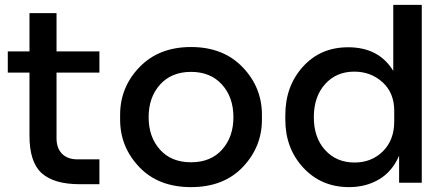

<svg xmlns="http://www.w3.org/2000/svg" viewBox="-20 -750 1837 788"><path d="M307 6Q202 6 151.5 -39Q101 -84 101 -193V-452H12V-539H101V-696H212V-539H388V-452H212V-183Q212 -142 234.5 -119Q257 -96 298 -96H388V6Z M473 -259V-279Q473 -392 552.5 -474.5Q632 -557 764 -557Q896 -557 975.5 -474.5Q1055 -392 1055 -279V-259Q1055 -147 976.5 -64.5Q898 18 764 18Q630 18 551.5 -64.5Q473 -147 473 -259ZM938 -269Q938 -351 891 -403Q844 -455 764 -455Q684 -455 637 -403Q590 -351 590 -269Q590 -188 636.5 -136Q683 -84 764 -84Q845 -84 891.5 -136Q938 -188 938 -269Z M1413 18Q1299 18 1225 -61.5Q1151 -141 1151 -259V-278Q1151 -396 1223 -476Q1295 -556 1409 -556Q1535 -556 1594 -459V-730H1711V0H1618V-111Q1590 -46 1536 -14Q1482 18 1413 18ZM1435 -83Q1505 -83 1551.5 -129Q1598 -175 1598 -252V-295Q1598 -369 1550 -412.5Q1502 -456 1434 -456Q1360 -456 1314 -404.5Q1268 -353 1268 -269Q1268 -185 1314.5 -134Q1361 -83 1435 -83Z"/></svg>

Font: Cazoo Sans Medium
Style: Regular
Weight: 500
Designer: Jonathan Barnbrook, Julián Moncada
Foundry: Barnbrook Fonts
Version: Version 2.000;Glyphs 3.3 (3337)